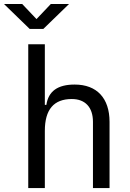

<svg xmlns="http://www.w3.org/2000/svg" viewBox="-58 -958 664 978"><path d="M415.5 0H500V-336.9C500 -458 435.5 -527.3 322.3 -527.3C235.4 -527.3 188.5 -493.2 178.2 -423.8H170.4V-732.4H85.9V0H170.4V-291.5C170.4 -400.4 216.3 -453.6 307.6 -453.6C376 -453.6 415.5 -411.6 415.5 -337.4ZM93.3 -810.5H162.6L293.5 -937.5H200.7L127.9 -860.8L55.2 -937.5H-37.6Z"/></svg>

Font: Cascadia Mono PL SemiLight
Style: Regular
Weight: 350
Monospace: yes
Designer: Aaron Bell
Foundry: Saja Typeworks
Version: Version 2404.023